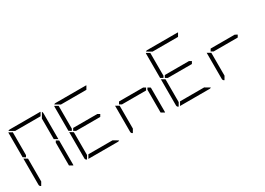

<svg xmlns="http://www.w3.org/2000/svg" viewBox="-4 -1980 4088 2961"><g transform="rotate(-30 2040.0 -500.0)"><path d="M161 -735V-531L144 -502L99 -529V-959Q99 -968 101 -972L161 -938ZM672 -498 717 -471V-41Q717 -32 715 -28L655 -62V-265V-469ZM717 -959V-500V-495L682 -515L671 -522L655 -531V-735V-897L707 -986Q717 -974 717 -959ZM202 -938 113 -990Q125 -1000 140 -1000H408H676Q686 -1000 690 -998L655 -938H408ZM126 -2Q99 -12 99 -41V-500V-505L139 -482L152 -474L161 -469V-265V-62Z M977 -735V-531L960 -502L915 -529V-959Q915 -968 917 -972L977 -938ZM1447 -469H1224H1018L978 -492L1001 -531H1224H1430L1470 -508ZM1018 -938 929 -990Q941 -1000 956 -1000H1224H1492Q1502 -1000 1506 -998L1471 -938H1224ZM1430 -62 1519 -10Q1507 0 1492 0H1224H965L1001 -62H1224ZM942 -2Q915 -12 915 -41V-500V-505L955 -482L968 -474L977 -469V-265V-62Z M2304 -498 2349 -471V-41Q2349 -32 2347 -28L2287 -62V-265V-469ZM2263 -469H2040H1834L1794 -492L1817 -531H2040H2246L2286 -508ZM1758 -2Q1731 -12 1731 -41V-500V-505L1771 -482L1784 -474L1793 -469V-265V-62Z M2609 -735V-531L2592 -502L2547 -529V-959Q2547 -968 2549 -972L2609 -938ZM3079 -469H2856H2650L2610 -492L2633 -531H2856H3062L3102 -508ZM2650 -938 2561 -990Q2573 -1000 2588 -1000H2856H3124Q3134 -1000 3138 -998L3103 -938H2856ZM3062 -62 3151 -10Q3139 0 3124 0H2856H2597L2633 -62H2856ZM2574 -2Q2547 -12 2547 -41V-500V-505L2587 -482L2600 -474L2609 -469V-265V-62Z M3895 -469H3672H3466L3426 -492L3449 -531H3672H3878L3918 -508ZM3390 -2Q3363 -12 3363 -41V-500V-505L3403 -482L3416 -474L3425 -469V-265V-62Z"/></g></svg>

Font: DSEG7 Modern
Style: Light
Weight: 300
Designer: Keshikan(Twitter:@keshinomi_88pro)
Version: Version 0.46